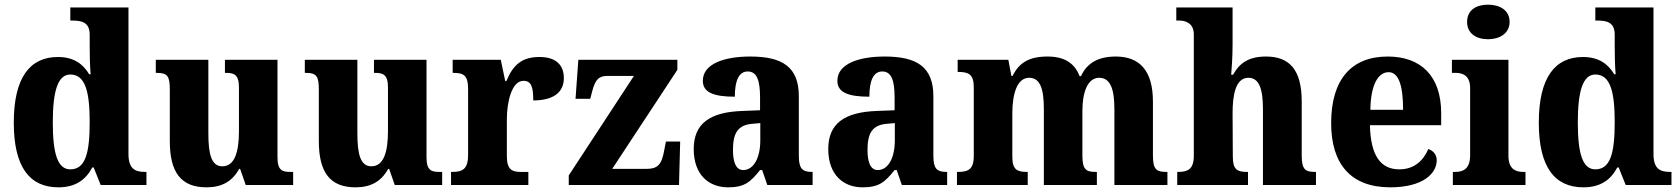

<svg xmlns="http://www.w3.org/2000/svg" viewBox="-20 -792 7191 822"><path d="M230 10C303 10 347 -22 375 -75H381L411 0H607V-56H601C556 -56 530 -71 530 -133V-760H281V-704H289C330 -704 364 -697 364 -643V-590C364 -553 365 -507 368 -474H362C336 -517 297 -548 228 -548C108 -548 39 -460 39 -267C39 -75 108 10 230 10ZM281 -67C227 -67 206 -133 206 -268C206 -400 227 -473 281 -473C345 -473 364 -400 364 -269C364 -135 345 -67 281 -67Z M864 10C927 10 973 -13 1004 -69H1008L1032 0H1235V-56H1225C1191 -56 1168 -60 1168 -118V-536H943V-480H946C980 -480 1003 -475 1003 -418V-230C1003 -138 983 -80 932 -80C885 -80 872 -132 872 -222V-536H647V-480H651C697 -480 707 -466 707 -409V-188C707 -54 755 10 864 10Z M1502 10C1565 10 1611 -13 1642 -69H1646L1670 0H1873V-56H1863C1829 -56 1806 -60 1806 -118V-536H1581V-480H1584C1618 -480 1641 -475 1641 -418V-230C1641 -138 1621 -80 1570 -80C1523 -80 1510 -132 1510 -222V-536H1285V-480H1289C1335 -480 1345 -466 1345 -409V-188C1345 -54 1393 10 1502 10Z M1911 0H2242V-56H2210C2174 -56 2150 -64 2150 -123V-282C2150 -353 2170 -446 2221 -446C2256 -446 2263 -417 2263 -362C2343 -362 2394 -392 2394 -458C2394 -511 2363 -548 2290 -548C2216 -548 2177 -516 2148 -445H2143L2124 -536H1918V-480H1921C1963 -480 1984 -471 1984 -412V-128C1984 -65 1957 -56 1915 -56H1911Z M2415 0H2887L2892 -186H2831L2824 -150C2813 -86 2795 -69 2747 -69H2601L2880 -493V-536H2456L2444 -369H2507L2515 -400C2529 -454 2545 -467 2582 -467H2694L2415 -41Z M3097 10C3166 10 3192 -11 3234 -64H3243L3265 0H3459V-56H3456C3413 -56 3400 -72 3400 -126V-380C3400 -505 3330 -550 3192 -550C3081 -550 2989 -519 2989 -446C2989 -397 3034 -378 3126 -378C3126 -446 3143 -486 3181 -486C3221 -486 3234 -447 3234 -374V-320L3158 -317C3019 -312 2950 -263 2950 -154C2950 -42 3016 10 3097 10ZM3162 -64C3132 -64 3118 -95 3118 -150C3118 -221 3138 -257 3201 -262L3235 -265V-191C3235 -115 3206 -64 3162 -64Z M3673 10C3742 10 3768 -11 3810 -64H3819L3841 0H4035V-56H4032C3989 -56 3976 -72 3976 -126V-380C3976 -505 3906 -550 3768 -550C3657 -550 3565 -519 3565 -446C3565 -397 3610 -378 3702 -378C3702 -446 3719 -486 3757 -486C3797 -486 3810 -447 3810 -374V-320L3734 -317C3595 -312 3526 -263 3526 -154C3526 -42 3592 10 3673 10ZM3738 -64C3708 -64 3694 -95 3694 -150C3694 -221 3714 -257 3777 -262L3811 -265V-191C3811 -115 3782 -64 3738 -64Z M4077 0H4380V-56H4377C4335 -56 4314 -65 4314 -121V-306C4314 -387 4333 -459 4386 -459C4434 -459 4449 -410 4449 -325V0H4676V-56H4672C4630 -56 4614 -65 4614 -126V-318C4614 -394 4635 -459 4686 -459C4734 -459 4751 -410 4751 -325V0H4978V-56H4974C4932 -56 4916 -65 4916 -126V-357C4916 -492 4857 -550 4757 -550C4683 -550 4634 -523 4608 -466H4602C4580 -524 4534 -550 4465 -550C4385 -550 4343 -523 4315 -467H4310L4297 -536H4080V-484H4083C4125 -484 4149 -475 4149 -419V-124C4149 -65 4123 -56 4081 -56H4077Z M5020 0H5323V-56H5319C5278 -56 5258 -65 5258 -121L5257 -306C5257 -384 5269 -459 5325 -459C5371 -459 5387 -410 5387 -325V0H5614V-56H5611C5569 -56 5553 -65 5553 -126V-357C5553 -492 5502 -550 5400 -550C5325 -550 5286 -521 5259 -472H5251C5253 -493 5257 -550 5257 -601V-760H5016V-704H5029C5049 -704 5091 -697 5091 -645V-124C5091 -65 5062 -56 5024 -56H5020Z M5932 10C6073 10 6131 -50 6131 -106C6131 -130 6116 -147 6095 -154C6074 -105 6035 -67 5971 -67C5891 -67 5848 -125 5845 -256H6150V-308C6150 -467 6063 -550 5921 -550C5767 -550 5679 -453 5679 -265C5679 -91 5762 10 5932 10ZM5987 -322H5847C5848 -426 5879 -483 5925 -483C5969 -483 5987 -423 5987 -322Z M6351 -624C6400 -624 6443 -649 6443 -698C6443 -749 6400 -772 6351 -772C6300 -772 6261 -749 6261 -698C6261 -649 6300 -624 6351 -624ZM6200 0H6511V-56H6501C6468 -56 6438 -69 6438 -125V-536H6196V-480H6212C6244 -480 6274 -467 6274 -415V-127C6274 -70 6245 -56 6211 -56H6200Z M6759 10C6832 10 6876 -22 6904 -75H6910L6940 0H7136V-56H7130C7085 -56 7059 -71 7059 -133V-760H6810V-704H6818C6859 -704 6893 -697 6893 -643V-590C6893 -553 6894 -507 6897 -474H6891C6865 -517 6826 -548 6757 -548C6637 -548 6568 -460 6568 -267C6568 -75 6637 10 6759 10ZM6810 -67C6756 -67 6735 -133 6735 -268C6735 -400 6756 -473 6810 -473C6874 -473 6893 -400 6893 -269C6893 -135 6874 -67 6810 -67Z"/></svg>

Font: Noto Serif Tamil SemiCondensed ExtraBold
Style: Regular
Weight: 800
Width: 4
Designer: Indian Type Foundry, Tom Grace, and the Monotype Design Team
Foundry: Monotype Imaging Inc.
Version: Version 2.004